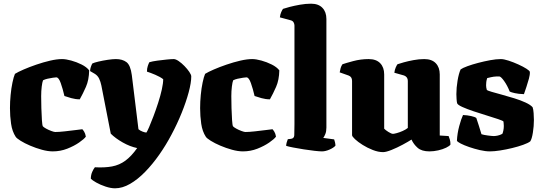

<svg xmlns="http://www.w3.org/2000/svg" viewBox="-20 -820 2944 1040"><path d="M266 0Q239 0 206.5 -9Q174 -18 143.5 -31Q113 -44 91.5 -57.5Q70 -71 65 -79Q46 -108 40 -149.5Q34 -191 34 -234Q34 -269 37.5 -305.5Q41 -342 47.5 -373Q54 -404 61 -420Q77 -430 108 -443.5Q139 -457 177 -470Q215 -483 251.5 -491.5Q288 -500 316 -500Q337 -500 366 -492Q395 -484 422 -470.5Q449 -457 463 -439Q462 -387 445.5 -349.5Q429 -312 412 -282Q389 -282 366 -288.5Q343 -295 329 -300Q320 -339 309 -370Q298 -401 285 -401Q281 -401 266.5 -399Q252 -397 237 -393.5Q222 -390 213 -385Q209 -375 206 -351Q203 -327 203 -299Q203 -271 204 -234.5Q205 -198 207 -169.5Q209 -141 212 -136Q216 -131 229.5 -123.5Q243 -116 258 -110.5Q273 -105 279 -105Q299 -105 330.5 -108.5Q362 -112 389.5 -115.5Q417 -119 426 -120Q430 -116 436 -106.5Q442 -97 445 -80Q436 -67 408.5 -48Q381 -29 344 -14.5Q307 0 266 0Z M603 200Q580 200 551.5 190.5Q523 181 501 168.5Q479 156 472 148Q472 128 479.5 111Q487 94 494 86Q547 89 587 81.5Q627 74 659.5 50Q692 26 723 -18Q684 -26 644.5 -48.5Q605 -71 580 -96L529 -357Q525 -377 517 -394Q509 -411 492 -421L468 -435Q468 -446 472 -457.5Q476 -469 480 -476Q490 -481 513.5 -486.5Q537 -492 563.5 -496Q590 -500 608 -500Q643 -500 665 -483.5Q687 -467 694 -413L730 -120Q739 -112 752.5 -107Q766 -102 773 -102Q777 -107 787.5 -131Q798 -155 811 -189.5Q824 -224 836.5 -262.5Q849 -301 856.5 -335Q864 -369 864 -391Q847 -404 821 -415Q795 -426 776 -432Q776 -449 780.5 -462.5Q785 -476 789 -483Q806 -488 832 -491.5Q858 -495 883 -497.5Q908 -500 921 -500Q932 -500 948 -489Q964 -478 979.5 -462Q995 -446 1005.5 -430.5Q1016 -415 1016 -406Q1016 -372 1002 -320Q988 -268 964 -208.5Q940 -149 909 -91Q879 -34 842.5 18Q806 70 766 111Q726 152 684.5 176Q643 200 603 200Z M1296 0Q1269 0 1236.5 -9Q1204 -18 1173.5 -31Q1143 -44 1121.5 -57.5Q1100 -71 1095 -79Q1076 -108 1070 -149.5Q1064 -191 1064 -234Q1064 -269 1067.5 -305.5Q1071 -342 1077.5 -373Q1084 -404 1091 -420Q1107 -430 1138 -443.5Q1169 -457 1207 -470Q1245 -483 1281.5 -491.5Q1318 -500 1346 -500Q1367 -500 1396 -492Q1425 -484 1452 -470.5Q1479 -457 1493 -439Q1492 -387 1475.5 -349.5Q1459 -312 1442 -282Q1419 -282 1396 -288.5Q1373 -295 1359 -300Q1350 -339 1339 -370Q1328 -401 1315 -401Q1311 -401 1296.5 -399Q1282 -397 1267 -393.5Q1252 -390 1243 -385Q1239 -375 1236 -351Q1233 -327 1233 -299Q1233 -271 1234 -234.5Q1235 -198 1237 -169.5Q1239 -141 1242 -136Q1246 -131 1259.5 -123.5Q1273 -116 1288 -110.5Q1303 -105 1309 -105Q1329 -105 1360.5 -108.5Q1392 -112 1419.5 -115.5Q1447 -119 1456 -120Q1460 -116 1466 -106.5Q1472 -97 1475 -80Q1466 -67 1438.5 -48Q1411 -29 1374 -14.5Q1337 0 1296 0Z M1724 0Q1711 0 1684 -3Q1657 -6 1625.5 -11Q1594 -16 1568 -21Q1542 -26 1530 -30Q1530 -38 1533 -48.5Q1536 -59 1539 -66L1556 -68Q1573 -70 1574 -87Q1575 -104 1575 -147V-682Q1575 -690 1570.5 -698.5Q1566 -707 1555 -710L1496 -726Q1498 -743 1503.5 -755Q1509 -767 1513 -772Q1524 -776 1549 -782.5Q1574 -789 1605 -794.5Q1636 -800 1665 -800Q1705 -800 1726.5 -777.5Q1748 -755 1748 -717V-129Q1748 -108 1742 -93.5Q1736 -79 1731 -73L1790 -65Q1792 -60 1794.5 -49.5Q1797 -39 1797 -31Q1788 -20 1765.5 -10Q1743 0 1724 0Z M2055 4Q2029 4 1999.5 -7.5Q1970 -19 1944.5 -35Q1919 -51 1903 -66Q1887 -81 1887 -88V-382Q1887 -404 1868 -411L1820 -428Q1822 -440 1825 -451Q1828 -462 1835 -472Q1852 -478 1893 -489Q1934 -500 1977 -500Q2018 -500 2039.5 -477.5Q2061 -455 2061 -417V-123Q2067 -116 2083.5 -105.5Q2100 -95 2109 -95Q2114 -95 2129 -99Q2144 -103 2161 -110.5Q2178 -118 2189 -127V-382Q2189 -403 2169 -411L2116 -426Q2118 -442 2123.5 -454.5Q2129 -467 2133 -472Q2144 -476 2167.5 -482.5Q2191 -489 2220.5 -494.5Q2250 -500 2278 -500Q2319 -500 2340.5 -477.5Q2362 -455 2362 -417V-86L2410 -83Q2413 -76 2416.5 -64.5Q2420 -53 2420 -37Q2415 -29 2396.5 -20Q2378 -11 2353.5 -5.5Q2329 0 2306 0Q2264 0 2242 -19.5Q2220 -39 2209 -64Q2192 -53 2161.5 -36.5Q2131 -20 2101 -8Q2071 4 2055 4Z M2634 0Q2609 0 2579 -7Q2549 -14 2521.5 -23.5Q2494 -33 2475.5 -42.5Q2457 -52 2455 -58Q2457 -98 2467.5 -137Q2478 -176 2488 -197Q2511 -196 2531.5 -191.5Q2552 -187 2560 -181Q2566 -165 2573.5 -140Q2581 -115 2588 -93Q2600 -89 2623 -86Q2646 -83 2655 -83Q2663 -83 2675.5 -85.5Q2688 -88 2701 -95Q2704 -101 2706.5 -113Q2709 -125 2709 -138Q2709 -146 2708 -153.5Q2707 -161 2707 -162Q2704 -166 2679 -174.5Q2654 -183 2618 -194Q2582 -205 2546 -217Q2510 -229 2484.5 -240.5Q2459 -252 2456 -261Q2454 -269 2453 -284.5Q2452 -300 2452 -310Q2452 -345 2458.5 -383.5Q2465 -422 2475 -444Q2486 -452 2512 -461.5Q2538 -471 2570.5 -479.5Q2603 -488 2635.5 -494Q2668 -500 2693 -500Q2709 -500 2735 -491.5Q2761 -483 2787.5 -471Q2814 -459 2832 -447.5Q2850 -436 2850 -430Q2851 -416 2845 -394Q2839 -372 2831.5 -349.5Q2824 -327 2818 -310Q2788 -311 2768.5 -315.5Q2749 -320 2741 -324Q2728 -357 2710.5 -381.5Q2693 -406 2684 -406Q2665 -406 2654 -404.5Q2643 -403 2619 -397Q2615 -385 2614 -375.5Q2613 -366 2613 -358Q2613 -346 2617 -333Q2621 -329 2643.5 -322.5Q2666 -316 2699 -307Q2732 -298 2766 -287.5Q2800 -277 2827 -264.5Q2854 -252 2865 -239Q2869 -228 2870.5 -207Q2872 -186 2872 -170Q2872 -137 2866.5 -102Q2861 -67 2852 -54Q2840 -45 2813.5 -35.5Q2787 -26 2754 -18Q2721 -10 2689 -5Q2657 0 2634 0Z"/></svg>

Font: Texturina Black
Style: Regular
Weight: 900
Designer: Guillermo Torres Carreño
Foundry: Omnibus-Type
Version: Version 1.002; ttfautohint (v1.8.3)